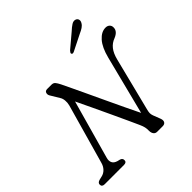

<svg xmlns="http://www.w3.org/2000/svg" viewBox="-227 -1066 1244 1244"><g transform="rotate(-45 395.0 -444.5)"><path d="M160.5 -111.5Q154 -89 161.8 -72Q169.5 -55 194.5 -47.5L213 -43Q231.5 -37.5 231.5 -20Q231.5 0 207 0H30.5Q5.5 0 5.5 -21Q5.5 -38 28.5 -44L51.5 -49.5Q74 -54.5 90.2 -71.5Q106.5 -88.5 113 -113L229 -523.5Q234.5 -544 232.5 -564.8Q230.5 -585.5 221 -599.5L187.5 -655Q176.5 -670.5 180.8 -685.2Q185 -700 203 -700H242Q259.5 -700 268.5 -689Q277.5 -678 288 -657Q298.5 -635 319.5 -591.2Q340.5 -547.5 367 -490.8Q393.5 -434 422 -373.5Q450.5 -313 477 -257.2Q503.5 -201.5 524 -160L626.5 -563.5Q645.5 -638.5 679 -676.2Q712.5 -714 751.5 -714Q768.5 -714 779.2 -704Q790 -694 789.5 -677Q789.5 -642.5 744 -624Q712.5 -612.5 691.5 -586.2Q670.5 -560 659 -514L566 -144.5Q562.5 -130.5 562.2 -119.5Q562 -108.5 567 -94.5L586.5 -44Q594 -24 586.8 -12Q579.5 0 562 0H511Q495.5 0 486.8 -11.5Q478 -23 478 -42.5Q478.5 -60.5 475.2 -75Q472 -89.5 463 -109.5Q451.5 -135 429.8 -182.5Q408 -230 380.8 -288.2Q353.5 -346.5 325.5 -406Q297.5 -465.5 273.5 -515ZM577.5 -850Q600 -871 617.5 -882Q635 -893 651 -887.5Q664 -882.5 667 -870.2Q670 -858 662 -845Q654.5 -831.5 640.2 -822Q626 -812.5 605.5 -803.5L494.5 -748Q480.5 -742 475.5 -750.5Q473 -755.5 476.5 -761Q480 -766.5 485 -772Z"/></g></svg>

Font: Fraunces 9pt S100 Light
Style: Italic
Weight: 300
Italic angle: -16°
Version: Version 1.000; ttfautohint (v1.8.3)